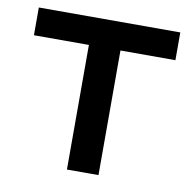

<svg xmlns="http://www.w3.org/2000/svg" viewBox="-68 -628 695 695"><g transform="rotate(10 280.0 -280.0)"><path d="M338 0V-458H540V-560H20V-458H222V0Z"/></g></svg>

Font: Tektur Medium
Style: Regular
Weight: 500
Designer: Adam Jagosz
Foundry: Adam Jagosz
Version: Version 1.005;gftools[0.9.30]